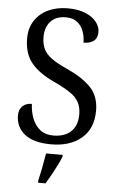

<svg xmlns="http://www.w3.org/2000/svg" viewBox="-62 -766 628 1029"><g transform="rotate(5 252.0 -251.5)"><path d="M235 10Q139 10 91.5 -28.5Q44 -67 44 -129Q44 -160 62.5 -178.5Q81 -197 113 -197Q115 -153 129.5 -117Q144 -81 171.5 -59.5Q199 -38 242 -38Q303 -38 337 -70.5Q371 -103 371 -163Q371 -201 356.5 -228Q342 -255 309.5 -277Q277 -299 224 -324Q140 -362 98.5 -412.5Q57 -463 57 -545Q57 -600 83.5 -640.5Q110 -681 156 -702.5Q202 -724 260 -724Q316 -724 355 -708Q394 -692 414.5 -666Q435 -640 435 -612Q435 -579 415 -563.5Q395 -548 360 -548Q360 -580 349.5 -609Q339 -638 316 -656.5Q293 -675 254 -675Q201 -675 172.5 -643.5Q144 -612 144 -560Q144 -521 157.5 -494Q171 -467 202 -445Q233 -423 287 -399Q369 -362 414 -315Q459 -268 459 -190Q459 -94 397.5 -42Q336 10 235 10ZM183 208Q191 175 198.5 136Q206 97 212 61H301V71Q293 92 279.5 119Q266 146 251 173Q236 200 223 221H183Z"/></g></svg>

Font: Noto Serif Myanmar SemCond
Style: Regular
Weight: 400
Width: 4
Designer: Ben Mitchell and the Monotype Design Team
Foundry: Monotype Imaging Inc.
Version: Version 2.106; ttfautohint (v1.8.4.7-5d5b)